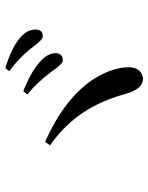

<svg xmlns="http://www.w3.org/2000/svg" viewBox="64 -804 569 738"><g transform="rotate(-90 349.0 -434.5)"><path d="M415 -170Q376 -170 357 -239Q332 -329 289 -395Q240 -471 160 -527L173 -546Q341 -472 415 -359Q460 -287 460 -224Q460 -199 447 -184.5Q434 -170 415 -170ZM486 -478Q474 -478 449 -513Q444 -520 442 -523Q400 -579 356 -614L368 -630Q446 -599 483 -564Q514 -536 514 -506Q514 -478 486 -478ZM579 -555Q567 -555 544 -585Q537 -595 532 -601Q495 -647 445 -684L457 -699Q532 -676 570 -645Q605 -617 605 -584Q605 -555 579 -555Z"/></g></svg>

Font: GenRyuMin TW M
Style: Regular
Weight: 500
Version: Version 1.501;PS 1;hotconv 16.6.51;makeotf.lib2.5.65220